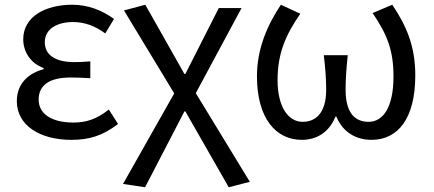

<svg xmlns="http://www.w3.org/2000/svg" viewBox="-20 -577 1829 810"><path d="M281 13C356 13 413 -4 478 -54L439 -115C388 -74 343 -60 290 -60C197 -60 143 -97 143 -157C143 -217 188 -250 277 -250C304 -250 330 -249 361 -247V-318C335 -316 315 -315 294 -315C206 -315 169 -350 169 -399C169 -455 221 -484 288 -484C338 -484 382 -467 424 -436L461 -497C410 -534 351 -557 285 -557C174 -557 78 -509 78 -411C78 -360 108 -310 164 -290V-285C103 -269 51 -227 51 -150C51 -49 147 13 281 13Z M592 213 758 -107H762L945 213L1034 190L806 -184L999 -543H903L762 -265H758L593 -557L503 -533L715 -183L499 199Z M1253 13C1314 13 1368 -17 1395 -85H1399C1427 -17 1485 13 1547 13C1659 13 1732 -77 1732 -259C1732 -385 1693 -470 1635 -557L1552 -522C1614 -430 1640 -365 1640 -254C1640 -124 1596 -63 1535 -63C1483 -63 1438 -94 1438 -198C1438 -243 1441 -286 1447 -344H1346C1353 -286 1356 -243 1356 -198C1356 -97 1309 -63 1257 -63C1196 -63 1151 -126 1151 -239C1151 -353 1186 -431 1247 -519L1165 -557C1108 -472 1064 -371 1064 -256C1064 -76 1145 13 1253 13Z"/></svg>

Font: Noto Sans Japanese Regular
Style: Regular
Weight: 400
Designer: Ryoko NISHIZUKA (kana & ideographs); Paul D. Hunt (Latin, Greek & Cyrillic); Wenlong ZHANG (bopomofo); Sandoll Communica
Foundry: Adobe Systems Incorporated
Version: Version 1.000;PS 1;hotconv 1.0.78;makeotf.lib2.5.61930